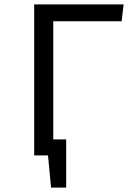

<svg xmlns="http://www.w3.org/2000/svg" viewBox="-20 -709 640 876"><path d="M535 -612 544 -689H136V0H199L213 147H282V-73H223V-612Z"/></svg>

Font: FiraMono Nerd Font
Style: Regular
Weight: 400
Designer: Carrois Corporate & Edenspiekermann AG
Foundry: Carrois Corporate GbR & Edenspiekermann AG
Version: Version 003.206;Nerd Fonts 3.3.0